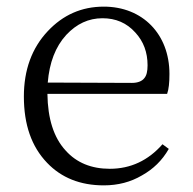

<svg xmlns="http://www.w3.org/2000/svg" viewBox="-20 -545 583 579"><path d="M293 14C336 14 374 4 408 -16C442 -35 469 -61 489 -96L470 -110C427 -61 374 -36 311 -36C256 -36 211 -54 178 -91C142 -130 124 -187 123 -262H484C489 -276 491 -296 491 -322C491 -442 410 -525 293 -525C226 -525 170 -500 124 -451C76 -400 52 -334 52 -254C52 -169 75 -103 122 -54C165 -9 222 14 293 14ZM124 -296C129 -356 147 -404 180 -440C211 -473 247 -490 289 -490C329 -490 362 -476 388 -447C413 -420 425 -387 425 -348C425 -330 422 -317 415 -309C408 -300 395 -295 378 -295Z"/></svg>

Font: AllPunType Light
Style: Regular
Weight: 300
Version: 1.0